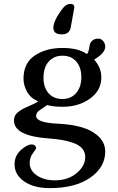

<svg xmlns="http://www.w3.org/2000/svg" viewBox="-20 -749 608 989"><path d="M305 -708Q322 -729 342 -729Q363 -729 363 -711L344 -606Q337 -572 298 -572Q255 -572 255 -606Q255 -644 305 -708ZM263 180Q330 180 374.5 143Q419 106 419 60Q419 34 403.5 16Q388 -2 358.5 -12.5Q329 -23 299.5 -28Q270 -33 229 -36Q52 -49 52 -128Q52 -154 71 -170Q90 -186 125.5 -201Q161 -216 175 -225V-228Q138 -243 119.5 -276Q101 -309 101 -344Q101 -424 159 -463Q217 -502 302 -502Q383 -502 427 -471Q433 -474 436.5 -487.5Q440 -501 441.5 -514.5Q443 -528 454.5 -539Q466 -550 487 -550Q501 -550 511.5 -537.5Q522 -525 522 -508Q522 -476 465 -442Q502 -401 502 -350Q502 -283 443.5 -241Q385 -199 303 -199Q251 -199 223 -208Q214 -201 201 -192.5Q188 -184 182 -180Q176 -176 171 -168.5Q166 -161 166 -152Q166 -117 277 -112Q400 -106 461 -67Q522 -28 522 31Q522 113 444.5 166.5Q367 220 236 220Q154 220 104.5 185.5Q55 151 55 97Q55 54 87 24.5Q119 -5 143 -5Q154 -5 160 1Q166 7 166 15Q166 18 149.5 40Q133 62 133 90Q133 130 170.5 155Q208 180 263 180ZM399 -352Q399 -401 373.5 -431.5Q348 -462 302 -462Q257 -462 230.5 -431.5Q204 -401 204 -348Q204 -299 230 -269Q256 -239 302 -239Q346 -239 372.5 -270Q399 -301 399 -352Z"/></svg>

Font: Marmelad
Style: Regular
Weight: 400
Designer: Manvel Shmavonyan
Foundry: Cyreal
Version: Version 1.001;PS 001.001;hotconv 1.0.88;makeotf.lib2.5.64775